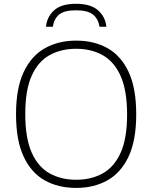

<svg xmlns="http://www.w3.org/2000/svg" viewBox="-20 -958 784 988"><path d="M372 9Q279.5 9 210 -30Q140.5 -69 101.5 -152.5Q62.5 -236 62.5 -370Q62.5 -504 102 -587.5Q141.5 -671 211.2 -710Q281 -749 372 -749Q464 -749 533.5 -710Q603 -671 642 -587.5Q681 -504 681 -370Q681 -236 641.8 -152.5Q602.5 -69 532.8 -30Q463 9 372 9ZM372 -33Q449.5 -33 508.5 -65.8Q567.5 -98.5 600.8 -172Q634 -245.5 634 -368Q634 -492.5 600.8 -566.8Q567.5 -641 508.5 -674Q449.5 -707 372 -707Q294 -707 235 -674.2Q176 -641.5 143 -568Q110 -494.5 110 -372Q110 -247.5 143 -173.2Q176 -99 235 -66Q294 -33 372 -33ZM216.5 -820.5Q222 -872.5 259 -905.5Q296 -938.5 371 -938.5Q446.5 -938.5 484.2 -905.2Q522 -872 527.5 -820.5H492Q486 -860 459.2 -882.5Q432.5 -905 371 -905Q309.5 -905 283.5 -882.5Q257.5 -860 252 -820.5Z"/></svg>

Font: Encode Sans Semi Expanded ExtraLight
Style: Regular
Weight: 200
Width: 6
Designer: Multiple Designers
Foundry: Impallari Type
Version: Version 3.000; ttfautohint (v1.8.3) -l 8 -r 50 -G 200 -x 14 